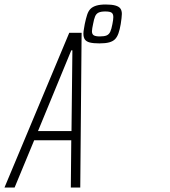

<svg xmlns="http://www.w3.org/2000/svg" viewBox="-52 -834 755 854"><path d="M-32 0 256 -688H311L305 0H263L265 -210H100L13 0ZM117 -251H266L270 -610H265ZM390 -641Q363 -641 347.5 -645Q332 -649 325.5 -658.5Q319 -668 319 -684Q319 -693 321 -703.5Q323 -714 325 -727Q330 -751 335.5 -768Q341 -785 350.5 -794.5Q360 -804 376.5 -809Q393 -814 418 -814Q445 -814 461 -809.5Q477 -805 483.5 -796Q490 -787 490 -772Q490 -764 488.5 -752.5Q487 -741 485 -727Q481 -703 475 -686Q469 -669 459.5 -659.5Q450 -650 433.5 -645.5Q417 -641 390 -641ZM392 -672Q412 -672 422.5 -676.5Q433 -681 438.5 -693Q444 -705 448 -727Q450 -737 451 -744.5Q452 -752 452 -758Q452 -772 444.5 -777.5Q437 -783 416 -783Q397 -783 386.5 -778Q376 -773 371 -761Q366 -749 362 -727Q360 -717 358.5 -709Q357 -701 357 -695Q357 -682 365 -677Q373 -672 392 -672Z"/></svg>

Font: Saira ExtraCondensed ExtraLight
Style: Italic
Weight: 250
Width: 2
Italic angle: -12°
Designer: Hector Gatti with collaboration of the Omnibus-Type team
Foundry: Omnibus-Type
Version: Version 1.101